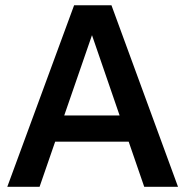

<svg xmlns="http://www.w3.org/2000/svg" viewBox="-20 -717 712 737"><path d="M407.8 -696.9H264.5L8 0H131.9L191.8 -173.3H473.9L533.6 0H663.3ZM226.6 -273.9 333.1 -582 439.1 -273.9Z"/></svg>

Font: Diatome Semibold
Style: Regular
Weight: 600
Designer: 15.100.17
Foundry: 15.100.17
Version: Version 1.005;Fontself Maker 3.5.8